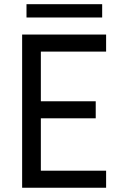

<svg xmlns="http://www.w3.org/2000/svg" viewBox="-20 -882 576 902"><path d="M84 0V-719.7H478.5V-639.6H171.9V-406.2H429.7V-326.2H171.9V-80.1H478.5V0ZM104.5 -799.8V-862.3H460V-799.8Z"/></svg>

Font: Reddit Sans
Style: Regular
Weight: 400
Designer: Stephen Hutchings
Foundry: Reddit
Version: Version 1.014